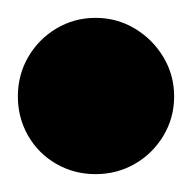

<svg xmlns="http://www.w3.org/2000/svg" viewBox="-57 -138 215 215"><path d="M-37 -30Q-37 -6 -25.5 14Q-14 34 6 45.5Q26 57 50 57Q74 57 94 45.5Q114 34 126 14Q138 -6 138 -30Q138 -54 126 -74Q114 -94 94 -106Q74 -118 50 -118Q26 -118 6 -106Q-14 -94 -25.5 -74Q-37 -54 -37 -30Z"/></svg>

Font: Linefont
Style: Bold
Weight: 700
Monospace: yes
Version: Version 3.002;gftools[0.9.33]